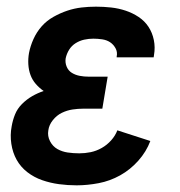

<svg xmlns="http://www.w3.org/2000/svg" viewBox="-20 -548 540 576"><path d="M210 8Q183 8 157 4.5Q131 1 106.5 -7.5Q82 -16 62 -31.5Q42 -47 30 -68.5Q18 -90 14 -116.5Q10 -143 15 -169Q18 -187 25 -204.5Q32 -222 46 -236Q60 -250 76.5 -259.5Q93 -269 111 -275Q98 -284 87.5 -296Q77 -308 71.5 -323Q66 -338 65 -355Q64 -372 67 -389Q71 -410 80.5 -431Q90 -452 105 -469Q120 -486 140.5 -497.5Q161 -509 182 -516Q203 -523 224.5 -525.5Q246 -528 268 -528Q291 -528 313.5 -525.5Q336 -523 357 -516Q378 -509 396 -497Q414 -485 425.5 -467.5Q437 -450 441.5 -428Q446 -406 442 -383L441 -376H330V-378Q333 -392 326.5 -403.5Q320 -415 310 -421.5Q300 -428 286.5 -430Q273 -432 260 -432Q246 -432 232.5 -429Q219 -426 207 -418.5Q195 -411 187.5 -399Q180 -387 177 -373Q175 -360 180 -348Q185 -336 195.5 -329.5Q206 -323 219 -320.5Q232 -318 246 -318H303L287 -222H230Q214 -222 197.5 -219.5Q181 -217 165.5 -209.5Q150 -202 138.5 -187.5Q127 -173 125 -157Q122 -140 130 -124.5Q138 -109 152 -101Q166 -93 183 -90.5Q200 -88 218 -88Q235 -88 252 -91.5Q269 -95 285 -104Q301 -113 313.5 -127Q326 -141 332 -157L431 -125Q419 -93 395 -66Q371 -39 340.5 -22Q310 -5 276 1.5Q242 8 210 8Z"/></svg>

Font: Iosevka
Style: Bold Italic
Weight: 700
Italic angle: -9°
Monospace: yes
Designer: Belleve Invis
Foundry: Belleve Invis
Version: Version 32.5.0; ttfautohint (v1.8.4)